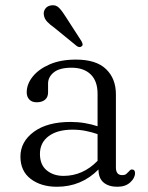

<svg xmlns="http://www.w3.org/2000/svg" viewBox="-20 -702 566 733"><path d="M58 -104Q58 -161 109.2 -198.8Q160.5 -236.5 249.5 -236.5Q277.5 -236.5 304 -232Q330.5 -227.5 352.5 -220V-344Q352.5 -392.5 326.2 -418Q300 -443.5 253 -443.5Q207.5 -443.5 185.5 -425.8Q163.5 -408 163.5 -383V-349Q163.5 -331 151.8 -321.2Q140 -311.5 120 -311.5Q102 -311.5 92 -322Q82 -332.5 82 -349.5Q82 -381 104.8 -409.5Q127.5 -438 169.5 -456.2Q211.5 -474.5 270 -474.5Q347 -474.5 384.8 -438.2Q422.5 -402 422.5 -342V-63Q422.5 -33.5 446 -33.5Q457 -33.5 462 -37.8Q467 -42 471 -46.5Q474 -50 476.8 -52.5Q479.5 -55 483.5 -55Q495.5 -55 495.5 -41Q495.5 -22.5 477.2 -5.8Q459 11 428 11Q395 11 375.5 -5.2Q356 -21.5 356 -55Q290.5 11 197.5 11Q136.5 11 97.2 -19Q58 -49 58 -104ZM132.5 -114.5Q132.5 -73 158.2 -51.8Q184 -30.5 222.5 -30.5Q296.5 -30.5 352.5 -88V-190Q331 -197.5 307.2 -202.2Q283.5 -207 257 -207Q199 -207 165.8 -182.2Q132.5 -157.5 132.5 -114.5ZM232.5 -635.5 291.5 -544Q294 -539 295.2 -534Q296.5 -529 292 -525.5Q285 -519 274 -525.5L187 -596.5Q170.5 -608 160 -619.2Q149.5 -630.5 147.5 -644.5Q145 -657.5 152.8 -668.5Q160.5 -679.5 175.5 -681.5Q193.5 -684.5 206 -671.5Q218.5 -658.5 232.5 -635.5Z"/></svg>

Font: Fraunces 9pt Soft Light
Style: Regular
Weight: 300
Version: Version 1.000;[0bf87f6ff]